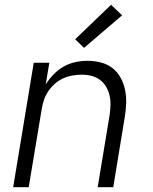

<svg xmlns="http://www.w3.org/2000/svg" viewBox="-20 -782 640 802"><path d="M35 0 121 -520H186L171 -429Q185 -452 204 -471.5Q223 -491 246 -504Q269 -517 294.5 -522.5Q320 -528 345 -528Q374 -528 401.5 -521Q429 -514 450 -497.5Q471 -481 484 -457Q497 -433 502.5 -406Q508 -379 507 -350Q506 -321 501 -292L453 0H388L438 -302Q441 -323 441.5 -343.5Q442 -364 437.5 -383.5Q433 -403 423 -420Q413 -437 397.5 -448.5Q382 -460 362.5 -465Q343 -470 322 -470Q302 -470 282 -466.5Q262 -463 243.5 -454.5Q225 -446 209 -432Q193 -418 181.5 -400.5Q170 -383 163.5 -364Q157 -345 154 -325L100 0ZM331 -582 294 -618 444 -762 490 -718Z"/></svg>

Font: Iosevka Light Extended Oblique
Style: Regular
Weight: 300
Width: 7
Italic angle: -9°
Monospace: yes
Designer: Belleve Invis
Foundry: Belleve Invis
Version: Version 32.5.0; ttfautohint (v1.8.4)